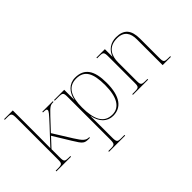

<svg xmlns="http://www.w3.org/2000/svg" viewBox="-131 -1247 1974 1974"><g transform="rotate(-45 856.0 -260.0)"><path d="M20 0H233V-10H223C150 -10 146 -14 146 -84V-197L240 -298L355 -110C417 -8 429 0 494 0H508V-10H504C461 -10 436 -33 384 -116L258 -318L379 -447C449 -521 460 -526 504 -526V-536H351V-526C388 -526 403 -524 403 -507C403 -493 391 -477 304 -383L145 -213C146 -270 146 -322 146 -374V-760H20V-750H51C111 -750 118 -746 118 -672V-84C118 -14 114 -10 41 -10H20Z M545 240H780V230H738C678 230 671 226 671 152V13C671 -60 671 -125 670 -152H672C692 -50 753 10 838 10C956 10 1030 -80 1030 -278C1030 -460 970 -546 837 -546C748 -546 689 -480 672 -392H670V-536H522V-526H566C639 -526 643 -522 643 -452V152C643 226 636 230 576 230H545ZM841 -5C716 -5 671 -108 671 -279C671 -427 714 -531 838 -531C958 -531 1002 -446 1002 -273C1002 -97 944 -5 841 -5Z M1133 0H1354V-10H1338C1265 -10 1261 -14 1261 -84V-344C1261 -433 1297 -527 1428 -527C1529 -527 1565 -464 1565 -375V0H1685V-10H1670C1597 -10 1593 -14 1593 -84V-357C1593 -482 1543 -542 1428 -542C1351 -542 1287 -500 1263 -427H1261V-536H1138V-526H1166C1226 -526 1233 -521 1233 -452V-84C1233 -14 1229 -10 1156 -10H1133Z"/></g></svg>

Font: Noto Serif Display Thin
Style: Regular
Weight: 100
Designer: Monotype Design Team
Foundry: Monotype Imaging Inc.
Version: Version 2.009